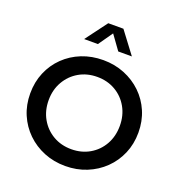

<svg xmlns="http://www.w3.org/2000/svg" viewBox="-173 -1152 1235 1311"><g transform="rotate(20 445.0 -496.5)"><path d="M445 12Q362 12 290.5 -17Q219 -46 165.5 -98Q112 -150 82 -220Q52 -290 52 -373Q52 -456 81.5 -526Q111 -596 164.5 -648Q218 -700 289.5 -728.5Q361 -757 445 -757Q528 -757 599.5 -728Q671 -699 724.5 -647.5Q778 -596 808 -526Q838 -456 838 -373Q838 -290 808 -220Q778 -150 724.5 -98Q671 -46 599.5 -17Q528 12 445 12ZM445 -110Q519 -110 577.5 -144Q636 -178 669.5 -237.5Q703 -297 703 -373Q703 -448 669.5 -507.5Q636 -567 577.5 -601Q519 -635 445 -635Q371 -635 312.5 -601Q254 -567 220 -507.5Q186 -448 186 -373Q186 -297 220 -237.5Q254 -178 312.5 -144Q371 -110 445 -110ZM389 -1005H499L618 -847H519L444 -951L371 -847H271Z"/></g></svg>

Font: Plus Jakarta Text
Style: Bold
Weight: 700
Designer: Gumpita Rahayu
Foundry: Tokotype Studio
Version: Version 1.000